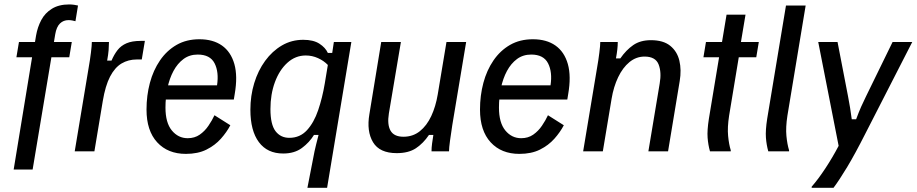

<svg xmlns="http://www.w3.org/2000/svg" viewBox="-20 -692 4192 878"><path d="M42.5 83.3 126.7 -430H55L66.7 -500H140L145 -530Q151.7 -568.3 168.8 -600.4Q185.8 -632.5 217.5 -652.1Q249.2 -671.7 296.7 -671.7Q308.3 -671.7 319.2 -670Q330 -668.3 336.7 -666.7L325 -595Q319.2 -596.7 310.8 -598.3Q302.5 -600 293.3 -600Q270 -600 254.2 -584.6Q238.3 -569.2 232.5 -535L226.7 -500H308.3L296.7 -430H215L129.2 83.3Z M321.7 0 385 -380Q391.7 -417.5 395.8 -451.2Q400 -485 400 -500H478.3Q478.3 -484.2 476.7 -462.9Q475 -441.7 470 -415H490Q501.7 -442.5 517.5 -462.9Q533.3 -483.3 558.8 -494.2Q584.2 -505 623.3 -505H642.5L628.3 -420H605Q566.7 -420 535.8 -401.7Q505 -383.3 483.3 -341.7Q461.7 -300 450 -230L411.7 0Z M830 11.7Q747.5 11.7 698.8 -41.2Q650 -94.2 650 -190.8Q650 -255 665.4 -312.9Q680.8 -370.8 711.7 -415.8Q742.5 -460.8 787.5 -486.7Q832.5 -512.5 891.7 -512.5Q954.2 -512.5 995 -483.8Q1035.8 -455 1051.7 -399.2Q1067.5 -343.3 1053.3 -261.7L1049.2 -236.7H721.7L731.7 -301.7H972.5Q981.7 -362.5 961.3 -402.5Q940.8 -442.5 884.2 -442.5Q846.7 -442.5 819.2 -422.1Q791.7 -401.7 773.3 -367.5Q755 -333.3 745.8 -290Q736.7 -246.7 736.7 -200Q736.7 -130.8 765.8 -95.4Q795 -60 838.3 -60Q870 -60 893.3 -76.2Q916.7 -92.5 933.3 -117.1Q950 -141.7 960.8 -165L1033.3 -119.2Q1016.7 -87.5 990 -57.5Q963.3 -27.5 924.2 -7.9Q885 11.7 830 11.7Z M1385.8 166.7 1418.3 0Q1421.7 -15 1425.8 -32.1Q1430 -49.2 1436.7 -75H1415.8Q1395 -40.8 1360.8 -15.4Q1326.7 10 1275 10Q1202.5 10 1163.8 -42.1Q1125 -94.2 1125 -190Q1125 -254.2 1142.5 -311.7Q1160 -369.2 1192.5 -413.8Q1225 -458.3 1269.2 -484.2Q1313.3 -510 1366.7 -510Q1413.3 -510 1440.8 -492.1Q1468.3 -474.2 1479.2 -450H1499.2L1506.7 -500H1586.7L1475.8 166.7ZM1303.3 -61.7Q1351.7 -61.7 1383.8 -96.7Q1415.8 -131.7 1435 -188.3Q1454.2 -245 1465 -309.2L1479.2 -395Q1460.8 -414.2 1434.2 -426.2Q1407.5 -438.3 1378.3 -438.3Q1330.8 -438.3 1294.2 -405Q1257.5 -371.7 1237.1 -316.2Q1216.7 -260.8 1216.7 -193.3Q1216.7 -122.5 1240 -92.1Q1263.3 -61.7 1303.3 -61.7Z M1794.2 8.3Q1715.8 8.3 1685.8 -41.7Q1655.8 -91.7 1669.2 -170L1723.3 -500H1813.3L1758.3 -173.3Q1750 -122.5 1765.8 -94.6Q1781.7 -66.7 1825 -66.7Q1868.3 -66.7 1900 -92.1Q1931.7 -117.5 1952.1 -161.2Q1972.5 -205 1981.7 -260L2021.7 -500H2111.7L2048.3 -120Q2042.5 -82.5 2037.9 -48.8Q2033.3 -15 2033.3 0H1953.3Q1953.3 -16.7 1955.8 -35.4Q1958.3 -54.2 1961.7 -75H1941.7Q1915.8 -36.7 1882.1 -14.2Q1848.3 8.3 1794.2 8.3Z M2355 11.7Q2272.5 11.7 2223.8 -41.2Q2175 -94.2 2175 -190.8Q2175 -255 2190.4 -312.9Q2205.8 -370.8 2236.7 -415.8Q2267.5 -460.8 2312.5 -486.7Q2357.5 -512.5 2416.7 -512.5Q2479.2 -512.5 2520 -483.8Q2560.8 -455 2576.7 -399.2Q2592.5 -343.3 2578.3 -261.7L2574.2 -236.7H2246.7L2256.7 -301.7H2497.5Q2506.7 -362.5 2486.2 -402.5Q2465.8 -442.5 2409.2 -442.5Q2371.7 -442.5 2344.2 -422.1Q2316.7 -401.7 2298.3 -367.5Q2280 -333.3 2270.8 -290Q2261.7 -246.7 2261.7 -200Q2261.7 -130.8 2290.8 -95.4Q2320 -60 2363.3 -60Q2395 -60 2418.3 -76.2Q2441.7 -92.5 2458.3 -117.1Q2475 -141.7 2485.8 -165L2558.3 -119.2Q2541.7 -87.5 2515 -57.5Q2488.3 -27.5 2449.2 -7.9Q2410 11.7 2355 11.7Z M2646.7 0 2710 -380Q2716.7 -417.5 2720.8 -451.2Q2725 -485 2725 -500H2805Q2805 -484.2 2802.9 -465.4Q2800.8 -446.7 2796.7 -425H2816.7Q2843.3 -463.3 2875.8 -485.8Q2908.3 -508.3 2956.7 -508.3Q3013.3 -508.3 3045 -482.5Q3076.7 -456.7 3086.7 -414.6Q3096.7 -372.5 3088.3 -321.7L3035 0H2945L2996.7 -310Q3005.8 -361.7 2991.7 -397.5Q2977.5 -433.3 2927.5 -433.3Q2889.2 -433.3 2858.3 -407.9Q2827.5 -382.5 2806.7 -338.8Q2785.8 -295 2776.7 -240L2736.7 0Z M3226.7 0Q3218.3 -29.2 3215.8 -62.5Q3213.3 -95.8 3221.7 -149.2L3268.3 -430H3196.7L3208.3 -500H3281.7L3302.5 -625H3389.2L3368.3 -500H3450L3438.3 -430H3358.3L3314.2 -163.3Q3305.8 -109.2 3309.6 -70.4Q3313.3 -31.7 3321.7 -5V0Z M3493.3 0Q3485 -29.2 3482.5 -62.5Q3480 -95.8 3488.3 -149.2L3574.2 -666.7H3664.2L3580.8 -163.3Q3572.5 -109.2 3576.2 -70.4Q3580 -31.7 3588.3 -5V0Z M3691.7 166.7V161.7Q3721.7 127.5 3754.6 77.5Q3787.5 27.5 3815 -25L3721.7 -500H3810L3858.3 -250Q3863.3 -224.2 3867.5 -198.3Q3871.7 -172.5 3875 -146.7H3895Q3906.7 -178.3 3917.9 -203.8Q3929.2 -229.2 3940 -250.8L4061.7 -500H4151.7L3936.7 -80Q3890.8 10.8 3854.2 71.7Q3817.5 132.5 3791.7 166.7Z"/></svg>

Font: Familjen Grotesk
Style: Italic
Weight: 400
Italic angle: -9.46201°
Designer: Anders Wikstroem, Jonas Baeckman, Matilda Gysing, Kristian Moeller
Foundry: Familjen STHLM AB
Version: Version 2.000